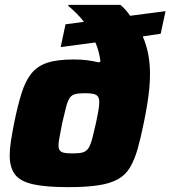

<svg xmlns="http://www.w3.org/2000/svg" viewBox="-20 -763 702 791"><path d="M261 8Q168 8 115.5 -4Q63 -16 41.5 -44.5Q20 -73 20 -123Q20 -149 25 -181.5Q30 -214 38 -255Q53 -329 69 -379.5Q85 -430 109.5 -460.5Q134 -491 175 -504.5Q216 -518 283 -518Q315 -518 338 -515Q361 -512 387 -506L394 -510Q391 -532 386 -551Q381 -570 373 -588L230 -569L250 -663L326 -673Q312 -691 295.5 -707.5Q279 -724 261 -739L262 -743H476Q489 -732 498.5 -721Q508 -710 516 -698L662 -717L642 -624L568 -613Q583 -579 590.5 -540.5Q598 -502 598 -457Q598 -429 595 -398Q592 -367 586.5 -333Q581 -299 573 -260Q560 -195 547 -149.5Q534 -104 515.5 -73Q497 -42 465.5 -24.5Q434 -7 384.5 0.5Q335 8 261 8ZM278 -131Q298 -131 311.5 -133Q325 -135 334 -141.5Q343 -148 349.5 -161.5Q356 -175 361.5 -197.5Q367 -220 375 -255Q382 -287 385.5 -308Q389 -329 389 -342Q389 -357 383.5 -365Q378 -373 365.5 -376Q353 -379 331 -379Q305 -379 290.5 -375.5Q276 -372 267.5 -360Q259 -348 252.5 -323Q246 -298 236 -255Q230 -221 225.5 -199Q221 -177 221 -164Q221 -150 226.5 -143Q232 -136 244.5 -133.5Q257 -131 278 -131Z"/></svg>

Font: Saira SemiExpanded ExtraBold
Style: Italic
Weight: 800
Width: 6
Italic angle: -12°
Designer: Hector Gatti with collaboration of the Omnibus-Type team
Foundry: Omnibus-Type
Version: Version 1.101